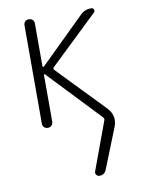

<svg xmlns="http://www.w3.org/2000/svg" viewBox="-87 -581 675 905"><g transform="rotate(-10 250.0 -128.0)"><path d="M89.8 -25.4V-495.1Q89.8 -505.9 96.7 -512.7Q103.5 -519.5 114.7 -519.5Q126 -519.5 132.8 -512.7Q139.6 -505.9 139.6 -495.1V-291Q139.6 -289.1 141.6 -287.6Q143.6 -286.1 146.5 -288.1L360.4 -498Q382.8 -520.5 414.1 -519.5Q421.9 -519.5 425.3 -511.7Q428.7 -503.9 422.9 -498L191.4 -276.4Q185.5 -270.5 191.4 -263.7L406.2 -41Q445.3 0 423.8 52.7L348.6 241.2Q338.9 265.6 314.5 264.6Q305.7 264.6 300.3 257.3Q294.9 250 297.9 241.2L382.8 10.7Q385.7 2.9 379.9 -2.9L144.5 -251Q143.6 -252.9 141.6 -252Q139.6 -251 139.6 -249V-25.4Q139.6 -14.6 132.8 -7.3Q126 0 114.7 0Q103.5 0 96.7 -6.8Q89.8 -13.7 89.8 -25.4Z"/></g></svg>

Font: Rounded Mgen+ 1m light
Style: Regular
Weight: 200
Designer: [Source Han Sans]
Ryoko NISHIZUKA  (kana & ideographs); Paul D. Hunt (Latin, Greek & Cyrillic); Wenlong ZHANG  (bopomofo
Version: Version 1.059.20150602